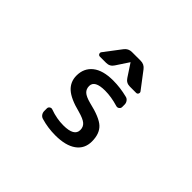

<svg xmlns="http://www.w3.org/2000/svg" viewBox="-154 -1052 1309 1309"><g transform="rotate(45 500.0 -397.5)"><path d="M518.6 -467.8Q418.9 -467.8 418.9 -413.1Q418.9 -383.8 438 -366.2Q457 -348.6 504.9 -335.9Q619.1 -309.6 659.7 -271.5Q700.2 -233.4 700.2 -159.2Q700.2 -88.9 646.5 -50.3Q592.8 -11.7 494.1 -11.7Q421.9 -11.7 356.4 -31.2Q340.8 -35.2 332 -47.9Q323.2 -60.5 323.2 -76.2V-101.6Q323.2 -113.3 333.5 -120.1Q343.8 -127 355.5 -122.1Q419.9 -98.6 484.4 -98.6Q588.9 -98.6 588.9 -158.2Q588.9 -188.5 567.9 -206.5Q546.9 -224.6 493.2 -239.3Q392.6 -264.6 350.1 -303.7Q307.6 -342.8 307.6 -402.3Q307.6 -473.6 358.9 -514.6Q410.2 -555.7 508.8 -555.7Q577.1 -555.7 646.5 -538.1Q661.1 -535.2 670.4 -522.5Q679.7 -509.8 679.7 -494.1V-470.7Q679.7 -459 669.4 -451.2Q659.2 -443.4 646.5 -447.3Q578.1 -467.8 518.6 -467.8ZM505.9 -724.6Q505.9 -726.6 503.9 -726.6Q502 -726.6 502 -724.6L443.4 -635.7Q424.8 -606.4 389.6 -606.4H329.1Q318.4 -606.4 313.5 -616.2Q311.5 -620.1 311.5 -624Q311.5 -628.9 314.5 -633.8L407.2 -755.9Q427.7 -783.2 461.9 -783.2H545.9Q580.1 -783.2 600.6 -755.9L693.4 -633.8Q696.3 -628.9 696.3 -624Q696.3 -620.1 694.3 -616.2Q689.5 -606.4 678.7 -606.4H618.2Q583 -606.4 564.5 -635.7Z"/></g></svg>

Font: Gen Jyuu Gothic L Monospace Medium
Style: Regular
Weight: 500
Designer: [Source Han Sans]
Ryoko NISHIZUKA  (kana & ideographs); Paul D. Hunt (Latin, Greek & Cyrillic); Wenlong ZHANG  (bopomofo
Version: Version 1.002.20150607